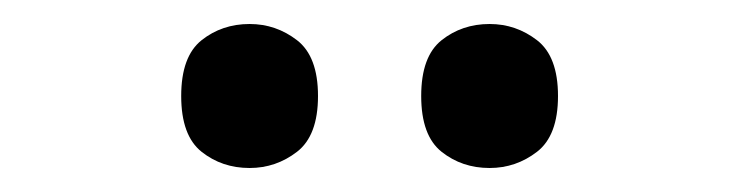

<svg xmlns="http://www.w3.org/2000/svg" viewBox="-20 -768 617 160"><path d="M388 -628Q365 -628 348 -641.5Q331 -655 331 -688Q331 -721 348 -734.5Q365 -748 388 -748Q410 -748 427.5 -734.5Q445 -721 445 -688Q445 -655 427.5 -641.5Q410 -628 388 -628ZM188 -628Q165 -628 148 -641.5Q131 -655 131 -688Q131 -721 148 -734.5Q165 -748 188 -748Q210 -748 227.5 -734.5Q245 -721 245 -688Q245 -655 227.5 -641.5Q210 -628 188 -628Z"/></svg>

Font: Noto Serif Tibetan SemiBold
Style: Regular
Weight: 600
Designer: Monotype Design Team
Foundry: Monotype Imaging Inc.
Version: Version 2.103; ttfautohint (v1.8.4.7-5d5b)